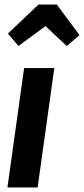

<svg xmlns="http://www.w3.org/2000/svg" viewBox="-20 -832 373 852"><path d="M221 -530 147 0H13L87 -530ZM62 -628 15 -683 151 -812H232L333 -676L276 -628L182 -716Z"/></svg>

Font: Fira Sans Extra Condensed SemiBold
Style: Italic
Weight: 600
Width: 3
Italic angle: -8°
Designer: Carrois Corporate & Edenspiekermann AG
Foundry: Carrois Corporate GbR & Edenspiekermann AG
Version: Version 4.203